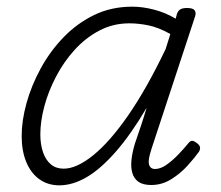

<svg xmlns="http://www.w3.org/2000/svg" viewBox="-20 -539 662 576"><path d="M158 17Q124 17 98.5 -1Q73 -19 59 -52.5Q45 -86 45 -131Q45 -177 59.5 -229.5Q74 -282 102 -333.5Q130 -385 170.5 -427Q211 -469 262.5 -494Q314 -519 377 -519Q408 -519 442.5 -510Q477 -501 507 -483L511 -498Q515 -508 522 -511.5Q529 -515 541 -515Q559 -515 564 -508Q569 -501 565 -489L435 -94Q428 -73 426.5 -59.5Q425 -46 430 -39Q435 -32 445 -32Q461 -32 478.5 -44Q496 -56 513 -73.5Q530 -91 544 -108Q550 -116 555.5 -116.5Q561 -117 569 -111Q579 -104 580 -97.5Q581 -91 577 -84Q565 -67 543.5 -43Q522 -19 494 -1.5Q466 16 434 16Q409 16 395.5 6.5Q382 -3 377 -20Q372 -37 374.5 -60Q377 -83 385 -109Q394 -135 403 -162Q412 -189 420 -216Q373 -136 327.5 -84Q282 -32 240 -7.5Q198 17 158 17ZM101 -136Q101 -106 109 -82.5Q117 -59 132.5 -46Q148 -33 171 -33Q210 -33 260 -73.5Q310 -114 365 -193.5Q420 -273 477 -392L491 -437Q455 -457 425 -463Q395 -469 368 -469Q319 -469 277.5 -447Q236 -425 203.5 -389Q171 -353 148 -309Q125 -265 113 -220Q101 -175 101 -136Z"/></svg>

Font: Playwrite US Trad ExtraLight
Style: Regular
Weight: 250
Designer: Veronika Burian, José Scaglione
Foundry: TypeTogether
Version: Version 1.003